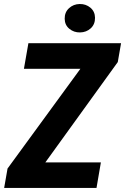

<svg xmlns="http://www.w3.org/2000/svg" viewBox="-36 -923 614 943"><path d="M459.5 -125.5 438 0H21L42.5 -125.5ZM542.5 -618.2 96.2 0H-15.6L1 -95.2L450.7 -710.9H558.6ZM508.8 -710.9 486.8 -585H81.5L103.5 -710.9ZM281.7 -830.6Q281.2 -862.8 303 -882.8Q324.7 -902.8 355.5 -903.3Q385.7 -903.8 408 -885.3Q430.2 -866.7 430.7 -835.9Q431.2 -803.7 409.7 -783.9Q388.2 -764.2 356.9 -763.7Q327.1 -763.2 304.7 -781.5Q282.2 -799.8 281.7 -830.6Z"/></svg>

Font: Roboto Condensed ExtraBold
Style: Italic
Weight: 800
Italic angle: -12°
Designer: Christian Robertson
Foundry: Google
Version: Version 3.008; 2023